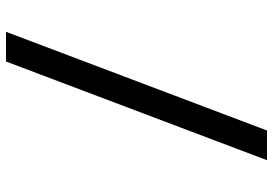

<svg xmlns="http://www.w3.org/2000/svg" viewBox="-155 -595 910 640"><g transform="rotate(90 300.0 -275.0)"><path d="M86 160 415 -710H514L185 160Z"/></g></svg>

Font: Source Code Pro ExtraLight SemiBold
Style: Regular
Weight: 600
Monospace: yes
Version: Version 1.018;hotconv 1.0.116;makeotfexe 2.5.65601